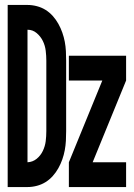

<svg xmlns="http://www.w3.org/2000/svg" viewBox="-20 -755 540 775"><path d="M11 0H91Q110 0 129 -5Q148 -10 164 -20Q180 -30 193 -44.5Q206 -59 215.5 -76Q225 -93 231.5 -111.5Q238 -130 241.5 -149Q245 -168 246 -187Q247 -206 247 -226V-510Q247 -529 246 -548.5Q245 -568 241.5 -586.5Q238 -605 231.5 -623.5Q225 -642 215.5 -659Q206 -676 193 -690.5Q180 -705 164 -715Q148 -725 129 -730Q110 -735 91 -735H11ZM91 -100V-635Q112 -635 128 -621.5Q144 -608 153 -589.5Q162 -571 164.5 -550.5Q167 -530 167 -510V-226Q167 -205 164.5 -185Q162 -165 153 -146Q144 -127 128 -114Q112 -101 91 -100ZM258 0H489V-100H354L489 -430V-530H258V-430H393L258 -100Z"/></svg>

Font: Iosevka SS09
Style: Bold
Weight: 700
Monospace: yes
Designer: Belleve Invis
Foundry: Belleve Invis
Version: Version 5.2.1; ttfautohint (v1.8.3)